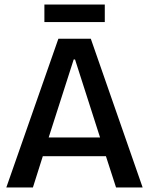

<svg xmlns="http://www.w3.org/2000/svg" viewBox="-20 -832 661 852"><path d="M8 0 239 -660H383L613 0H495L450 -139H170L126 0ZM307 -568 196 -222H424L313 -568ZM177 -734V-812H445V-734Z"/></svg>

Font: Bricolage Grotesque 96pt Medium
Style: Regular
Weight: 500
Designer: Mathieu Triay
Foundry: Atelier Triay
Version: Version 1.001; ttfautohint (v1.8.4.7-5d5b);gftools[0.9.33.de